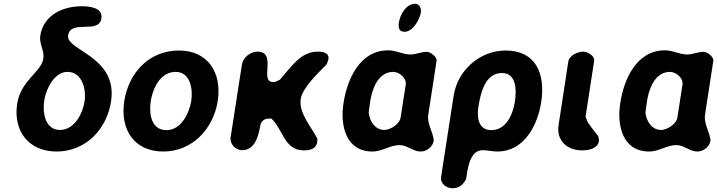

<svg xmlns="http://www.w3.org/2000/svg" viewBox="-20 -794 3791 1015"><path d="M71 -247C48 -101 132 7 279 7C432 7 544 -109 567 -257C604 -498 327 -526 340 -607C353 -693 503 -612 516 -696C525 -754 454 -761 412 -761C313 -761 210 -715 193 -606C186 -559 216 -529 209 -483C198 -414 90 -368 71 -247ZM214 -264C223 -321 265 -414 337 -414C415 -414 437 -321 427 -257C417 -194 374 -107 297 -107C217 -107 204 -201 214 -264Z M637 -260C614 -110 688 7 843 7C996 7 1108 -112 1131 -260C1154 -410 1079 -527 926 -527C770 -527 661 -412 637 -260ZM777 -260C787 -325 827 -414 908 -414C986 -414 1001 -324 991 -260C981 -197 938 -106 860 -106C778 -106 767 -195 777 -260Z M1340 -521C1305 -521 1265 -491 1259 -453L1199 -67C1194 -32 1227 0 1259 0C1334 0 1348 -87 1358 -140C1369 -160 1381 -167 1402 -167H1415C1476 -110 1483 1 1586 1C1616 1 1651 -5 1657 -43C1657 -46 1658 -58 1658 -60C1628 -122 1558 -194 1570 -272C1580 -334 1676 -422 1706 -453C1709 -457 1715 -476 1716 -480C1722 -516 1686 -521 1660 -521C1569 -521 1522 -443 1460 -373C1457 -371 1436 -361 1432 -360H1425C1347 -360 1449 -521 1340 -521Z M1796 -249C1777 -129 1809 7 1949 7C2000 7 2043 -27 2092 -27C2134 -27 2162 7 2204 7C2235 7 2268 -18 2273 -50V-53C2269 -96 2237 -141 2244 -187L2288 -473C2291 -493 2256 -520 2236 -520C2207 -520 2178 -506 2150 -506C2108 -506 2075 -528 2033 -528C1881 -528 1815 -374 1796 -249ZM1929 -200C1930 -208 1936 -248 1937 -257C1946 -318 1976 -414 2059 -414C2090 -414 2130 -382 2125 -347L2098 -173C2093 -138 2043 -107 2012 -107C1961 -107 1933 -156 1929 -200ZM2089 -676C2085 -650 2088 -626 2118 -626C2164 -626 2199 -692 2205 -729C2208 -749 2198 -774 2175 -774C2126 -774 2095 -716 2089 -676Z M2653 -527C2518 -527 2399 -424 2378 -287L2312 140C2306 176 2339 201 2371 201C2407 201 2426 185 2444 153C2451 112 2459 0 2531 0C2558 0 2581 7 2609 7C2752 7 2822 -133 2841 -253C2864 -403 2814 -527 2653 -527ZM2509 -229C2520 -297 2542 -408 2634 -408C2711 -408 2711 -316 2702 -257C2692 -193 2658 -106 2577 -106C2509 -106 2500 -173 2509 -229Z M3063 -521C3035 -521 2989 -502 2984 -467L2933 -133C2920 -48 2981 1 3057 1C3088 1 3140 -6 3147 -50C3147 -51 3146 -53 3146 -53C3146 -56 3144 -70 3143 -73C3134 -84 3095 -135 3088 -147C3084 -153 3075 -176 3076 -180L3121 -473C3125 -499 3085 -521 3063 -521Z M3259 -249C3240 -129 3272 7 3412 7C3463 7 3506 -27 3555 -27C3597 -27 3625 7 3667 7C3698 7 3731 -18 3736 -50V-53C3732 -96 3700 -141 3707 -187L3751 -473C3754 -493 3719 -520 3699 -520C3670 -520 3641 -506 3613 -506C3571 -506 3538 -528 3496 -528C3344 -528 3278 -374 3259 -249ZM3392 -200C3393 -208 3399 -248 3400 -257C3409 -318 3439 -414 3522 -414C3553 -414 3593 -382 3588 -347L3561 -173C3556 -138 3506 -107 3475 -107C3424 -107 3396 -156 3392 -200Z"/></svg>

Font: Asimov Print
Style: Regular
Weight: 500
Designer: Google
Version: Version 2.000980: 2014